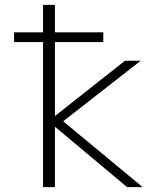

<svg xmlns="http://www.w3.org/2000/svg" viewBox="-20 -770 655 790"><path d="M38 -597V-637H157V-750H206V-637H405V-597H206V-294H208L494 -520H559L240 -271L567 0H503L208 -247H206V0H157V-597Z"/></svg>

Font: Mplus 1p Light
Style: Regular
Weight: 300
Version: Version 1.061